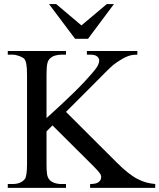

<svg xmlns="http://www.w3.org/2000/svg" viewBox="-20 -909 771 929"><path d="M416 0V-18.6Q444.3 -18.6 456.3 -27.3Q468.3 -36.1 469.2 -48.8Q471.2 -59.1 462.9 -70.8Q454.6 -82.5 433.1 -104L233.9 -302.2L205.1 -273.4V-117.7Q205.1 -101.6 205.6 -89.8Q206.1 -78.1 207.3 -69.3Q208.5 -60.5 210.7 -54.2Q212.9 -47.9 216.8 -42.5Q225.1 -30.8 241.7 -24.7Q258.3 -18.6 276.4 -18.6H299.3V0H17.6V-18.6H40.5Q80.6 -18.6 100.1 -42.5Q110.8 -56.6 110.8 -117.7V-545.4Q110.8 -579.1 107.7 -597.4Q104.5 -615.7 98.1 -623.5Q95.2 -627 88.9 -630.6Q82.5 -634.3 74.5 -637.5Q66.4 -640.6 57.4 -642.6Q48.3 -644.5 40.5 -644.5H17.6V-662.1H299.3V-644.5H276.4Q261.7 -644.5 246.6 -640.1Q231.4 -635.7 221.2 -625.5Q217.3 -621.6 214.4 -616.5Q211.4 -611.3 209.2 -602.5Q207 -593.8 206.1 -580.1Q205.1 -566.4 205.1 -545.4V-337.9Q210.4 -342.3 226.8 -357.4Q243.2 -372.6 272.5 -399.4Q345.2 -466.8 388.7 -513.4Q432.1 -560.1 447.3 -582Q460 -600.6 460 -617.2Q460 -627 450.2 -635.7Q440.4 -644.5 416 -644.5H400.4V-662.1H644.5V-644.5Q634.3 -644.5 625 -643.6Q615.7 -642.6 606.2 -639.6Q596.7 -636.7 585.9 -631.6Q575.2 -626.5 562 -618.2Q551.3 -611.3 543.7 -606.4Q536.1 -601.6 528.8 -595.5Q521.5 -589.4 512.2 -580.6Q502.9 -571.8 488.5 -557.4Q474.1 -543 453.1 -521.7Q432.1 -500.5 400.4 -468.8L299.3 -367.7L543.5 -124Q603.5 -64 646.5 -42.5Q668 -31.2 688.7 -25.9Q709.5 -20.5 731 -18.6V0ZM405.8 -721.2H343.3L217.3 -889.2H252L374 -786.1L496.6 -889.2H531.2Z"/></svg>

Font: Doulos SIL
Style: Regular
Weight: 400
Designer: Walt Agee, Victor Gaultney, Peter Martin, Debbi Hosken
Foundry: SIL International
Version: Version 4.110; 2011; Maintenance release